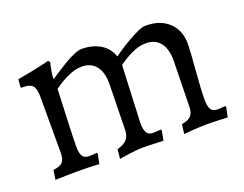

<svg xmlns="http://www.w3.org/2000/svg" viewBox="-82 -619 996 784"><g transform="rotate(-20 416.0 -226.5)"><path d="M325 -29Q355 -37 368 -52.5Q381 -68 381 -94L385 -292Q385 -342 363.5 -369Q342 -396 302 -396Q278 -396 253 -386Q228 -376 208.5 -364Q189 -352 179 -344Q178 -318 176.5 -282.5Q175 -247 173.5 -210Q172 -173 171 -143Q170 -113 170 -98Q170 -67 178.5 -54.5Q187 -42 206 -42Q215 -42 228 -43Q241 -44 241 -44L243 -40L234 3Q234 3 219 2Q204 1 183 0.5Q162 0 143 0Q122 0 99 0.5Q76 1 60 1.5Q44 2 44 2L50 -39Q79 -42 90.5 -54Q102 -66 102 -94V-338Q102 -372 91 -385.5Q80 -399 53 -399H42L39 -403L42 -436Q77 -442 109 -448.5Q141 -455 161.5 -460Q182 -465 182 -465L188 -457Q188 -457 183.5 -437Q179 -417 177 -391L179 -388Q188 -394 207 -406.5Q226 -419 248.5 -432.5Q271 -446 292 -455Q313 -464 326 -464Q374 -464 407.5 -443.5Q441 -423 454 -385Q460 -390 478.5 -402.5Q497 -415 521 -429Q545 -443 567.5 -453.5Q590 -464 605 -464Q668 -464 705 -429Q742 -394 742 -335Q742 -322 740 -292Q738 -262 735 -225Q732 -188 730 -154Q728 -120 728 -98Q728 -67 736.5 -54.5Q745 -42 764 -42Q773 -42 786 -43Q799 -44 799 -44L801 -40L792 3Q792 3 783 2.5Q774 2 760 1.5Q746 1 730.5 0.5Q715 0 701 0Q685 0 668 1Q651 2 636 3Q621 4 611.5 5Q602 6 602 6L607 -35Q636 -40 648 -53Q660 -66 660 -94L664 -292Q664 -342 642.5 -369Q621 -396 581 -396Q557 -396 533.5 -387Q510 -378 490.5 -366Q471 -354 460 -346L449 -98Q449 -69 457 -55.5Q465 -42 484 -42Q493 -42 506 -43Q519 -44 519 -44L521 -40L513 3Q513 3 504.5 2.5Q496 2 482.5 1.5Q469 1 453.5 0.5Q438 0 424 0Q408 0 390.5 2Q373 4 357 6Q341 8 331 10Q321 12 321 12Z"/></g></svg>

Font: Alegreya
Style: Regular
Weight: 400
Designer: Juan Pablo del Peral
Foundry: Huerta Tipografica
Version: Version 2.009